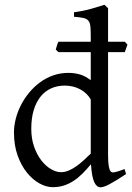

<svg xmlns="http://www.w3.org/2000/svg" viewBox="-20 -777 560 812"><path d="M513.2 -41Q490.7 -25.9 473.4 -15.4Q456.1 -4.9 443.1 2Q430.2 8.8 420.9 12Q411.6 15.1 404.8 15.1Q388.7 15.1 378.4 -7.1Q368.2 -29.3 364.7 -82.5Q346.2 -60.1 327.9 -42Q309.6 -23.9 290.3 -11.5Q271 1 249.5 7.8Q228 14.6 203.1 14.6Q175.8 14.6 147 -1.2Q118.2 -17.1 94 -46.9Q69.8 -76.7 54.4 -119.6Q39.1 -162.6 39.1 -216.8Q39.1 -244.6 46.6 -274.4Q54.2 -304.2 68.4 -332Q82.5 -359.9 103 -384.8Q123.5 -409.7 148.9 -428.5Q174.3 -447.3 204.6 -458Q234.9 -468.8 269 -468.8Q292 -468.8 314.7 -463.1Q337.4 -457.5 363.8 -438V-556.6H227.1L215.8 -567.4Q218.3 -575.2 220.7 -584Q223.1 -592.8 227.1 -600.6H363.8V-622.1Q363.8 -648.9 362.3 -664.8Q360.8 -680.7 354 -689.2Q347.2 -697.8 333 -700.9Q318.8 -704.1 293 -706.1V-725.1Q333 -730.5 364.7 -739.5Q396.5 -748.5 421.9 -756.8L437 -742.2V-600.6H507.8L519 -588.4L507.8 -556.6H437V-124Q437 -106.9 437.7 -94.7Q438.5 -82.5 439.9 -74.2Q441.4 -65.9 443.4 -60.5Q445.3 -55.2 448.2 -51.8Q452.6 -46.4 465.1 -48.6Q477.5 -50.8 506.8 -62ZM363.8 -127.4V-356.4Q347.7 -384.3 318.4 -399.7Q289.1 -415 253.9 -415Q222.7 -415 196.8 -403.6Q170.9 -392.1 152.1 -369.1Q133.3 -346.2 122.8 -312Q112.3 -277.8 112.3 -231.9Q112.3 -190.4 124.3 -156.5Q136.2 -122.6 154.8 -98.6Q173.3 -74.7 195.6 -61.8Q217.8 -48.8 237.8 -48.8Q254.4 -48.8 270.5 -55.7Q286.6 -62.5 302.2 -73.5Q317.9 -84.5 333.3 -98.6Q348.6 -112.8 363.8 -127.4Z"/></svg>

Font: Gentium Plus
Style: Regular
Weight: 400
Designer: J. Victor Gaultney, Annie Olsen, Iska Routamaa
Foundry: SIL International
Version: Version 1.510